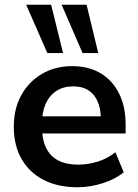

<svg xmlns="http://www.w3.org/2000/svg" viewBox="-20 -777 582 807"><path d="M306 10Q223 10 163 -21Q103 -52 70.5 -109Q38 -166 38 -244Q38 -320 69.5 -377Q101 -434 156.5 -466.5Q212 -499 283 -499Q353 -499 403 -469Q453 -439 480.5 -384Q508 -329 508 -253V-216H139V-288H420L404 -273Q404 -341 374 -377.5Q344 -414 288 -414Q246 -414 216.5 -394.5Q187 -375 171.5 -339.5Q156 -304 156 -255V-248Q156 -193 173 -157Q190 -121 224 -103Q258 -85 308 -85Q349 -85 390 -97.5Q431 -110 465 -137L500 -53Q465 -24 412 -7Q359 10 306 10ZM327 -554 239 -757H344L393 -554ZM179 -554 90 -757H195L245 -554Z"/></svg>

Font: Nunito Sans 12pt ExtraLight 12pt
Style: Bold
Weight: 700
Version: Version 3.101;gftools[0.9.27]